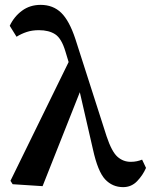

<svg xmlns="http://www.w3.org/2000/svg" viewBox="-20 -754 620 789"><path d="M486 15Q442 15 412 -17Q382 -49 362 -140L308 -375L155 11L32 3L23 -11L262 -499L249 -542Q233 -596 207 -613Q181 -630 140 -630Q112 -630 89.5 -622.5Q67 -615 48 -603L20 -648Q38 -686 70.5 -710Q103 -734 147 -734Q198 -734 231.5 -701.5Q265 -669 290 -593L418 -194Q439 -131 462.5 -110Q486 -89 517 -89Q531 -89 542.5 -91.5Q554 -94 564 -98L580 -64Q567 -34 543.5 -9.5Q520 15 486 15Z"/></svg>

Font: Source Serif 4 SmText Semibold
Style: Regular
Weight: 600
Designer: Frank Grießhammer
Foundry: Adobe
Version: Version 4.005;hotconv 1.1.0;makeotfexe 2.6.0